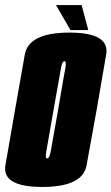

<svg xmlns="http://www.w3.org/2000/svg" viewBox="-50 -736 441 760"><path d="M117.5 4Q277.5 4 292.8 -82Q308 -168 332.5 -301Q355 -433 370.2 -520Q385.5 -607 225 -607Q64 -607 48.2 -520.2Q32.5 -433.5 9.5 -301Q-13.5 -168.5 -28.5 -82.2Q-43.5 4 117.5 4ZM137 -109Q128 -109 133 -135.2Q138 -161.5 162 -301Q187 -440 191.5 -466.8Q196 -493.5 204.5 -493.5Q214 -493.5 208.8 -467Q203.5 -440.5 180 -301Q155.5 -162 150.5 -135.5Q145.5 -109 137 -109ZM229 -617H299.5L273 -716H171.5Z"/></svg>

Font: Anybody UltraCondensed ExtraBold
Style: Italic
Weight: 800
Width: 1
Italic angle: -10°
Version: Version 1.113;gftools[0.9.25]